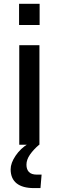

<svg xmlns="http://www.w3.org/2000/svg" viewBox="-20 -756 307 1003"><path d="M80.6 -520H186V0H80.6ZM79.6 -625.5V-736.3H187V-625.5ZM157.7 226.6Q97.7 226.6 66.7 201.7Q35.6 176.8 35.6 128.4Q35.6 95.7 61.5 57.4Q87.4 19 127.4 -4.9L184.6 0Q155.3 24.9 136.7 51.5Q118.2 78.1 118.2 104.5Q118.2 128.9 131.3 142.6Q144.5 156.2 172.4 156.2H197.3L191.4 226.6Z"/></svg>

Font: Monda Medium
Style: Regular
Weight: 500
Designer: Vernon Adams
Foundry: Vernon Adams
Version: Version 2.200